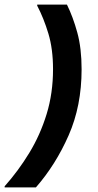

<svg xmlns="http://www.w3.org/2000/svg" viewBox="-57 -670 427 840"><path d="M235.8 -650Q262.5 -595.8 281.2 -527.5Q300 -459.2 300 -366.7Q300 -206.7 243.3 -77.9Q186.7 50.8 100 150H-36.7V145Q23.3 77.5 71.2 -1.2Q119.2 -80 147.1 -171.2Q175 -262.5 175 -367.5Q175 -455.8 154.6 -523.3Q134.2 -590.8 105.8 -645V-650Z"/></svg>

Font: Familjen Grotesk GF
Style: Bold Italic
Weight: 700
Designer: Anders Wikstroem, Jonas Baeckman, Matilda Gysing, Kristian Moeller
Foundry: Familjen STHML AB
Version: Version 2.000; Beta; Release 4; Build 6